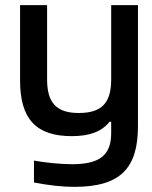

<svg xmlns="http://www.w3.org/2000/svg" viewBox="-20 -520 590 746"><path d="M516 -30V-500H412V-211C412 -120 375 -81 286 -81C200 -81 163 -120 163 -211V-500H58V-207C58 -58 120 9 259 9C331 9 376 -10 406 -47H412V-4C412 79 373 118 260 118C215 118 157 112 112 104V189C169 200 219 206 269 206C450 206 516 132 516 -30Z"/></svg>

Font: LT Wave Text Medium
Style: Regular
Weight: 500
Designer: Daniel Lyons
Version: Version 2.5 (Glyphs App)